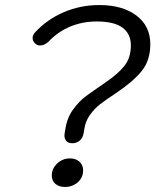

<svg xmlns="http://www.w3.org/2000/svg" viewBox="-20 -730 615 760"><path d="M235 -194 236 -203 239 -221Q246 -265 270 -297.5Q294 -330 319 -348.5Q344 -367 398 -404Q448 -438 473 -470Q498 -502 498 -550Q498 -596 465 -620.5Q432 -645 363 -645Q307 -645 258.5 -625Q210 -605 174 -567Q157 -550 138 -550Q126 -550 117.5 -559.5Q109 -569 109 -579Q109 -591 119 -602Q166 -653 232 -681.5Q298 -710 373 -710Q465 -710 520 -668.5Q575 -627 575 -555Q575 -491 541 -449Q507 -407 440 -362Q399 -335 377 -318Q355 -301 337 -276.5Q319 -252 314 -221L311 -203Q308 -184 295.5 -173.5Q283 -163 266 -163Q250 -163 242.5 -172Q235 -181 235 -194ZM185 -35Q185 -63 206.5 -83Q228 -103 257 -103Q280 -103 294.5 -90Q309 -77 309 -56Q309 -27 288 -8.5Q267 10 237 10Q214 10 199.5 -2Q185 -14 185 -35Z"/></svg>

Font: Kodchasan
Style: Italic
Weight: 400
Italic angle: -10°
Version: Version 1.000; ttfautohint (v1.6)